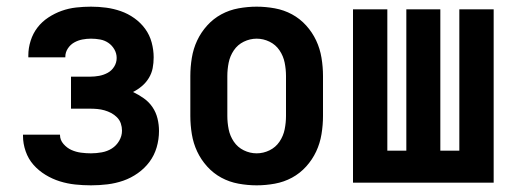

<svg xmlns="http://www.w3.org/2000/svg" viewBox="-20 -548 1540 576"><path d="M253 8Q229 8 205.5 5.5Q182 3 159.5 -4Q137 -11 116.5 -23.5Q96 -36 80.5 -53.5Q65 -71 57 -94Q49 -117 49 -140V-144H160V-143Q160 -128 170.5 -116Q181 -104 194.5 -98Q208 -92 223 -90Q238 -88 253 -88Q269 -88 285.5 -91Q302 -94 315.5 -102.5Q329 -111 337.5 -125.5Q346 -140 346 -156Q346 -167 342.5 -177.5Q339 -188 331 -196Q323 -204 313.5 -209Q304 -214 293.5 -217Q283 -220 272 -221Q261 -222 250 -222H193V-318H250Q264 -318 277.5 -320.5Q291 -323 303 -329.5Q315 -336 322.5 -348Q330 -360 330 -374Q330 -388 323 -400Q316 -412 305 -419.5Q294 -427 280.5 -429.5Q267 -432 253 -432Q240 -432 227 -429.5Q214 -427 202.5 -420.5Q191 -414 183.5 -402.5Q176 -391 176 -378V-376H65V-382Q65 -404 72 -426Q79 -448 92.5 -465.5Q106 -483 125 -495.5Q144 -508 165 -515.5Q186 -523 208.5 -525.5Q231 -528 253 -528Q276 -528 298.5 -525Q321 -522 342.5 -514.5Q364 -507 383 -493.5Q402 -480 415.5 -461.5Q429 -443 435 -420.5Q441 -398 441 -376Q441 -359 438 -343.5Q435 -328 426.5 -314Q418 -300 405.5 -289.5Q393 -279 379 -272Q396 -264 411.5 -253Q427 -242 437.5 -226.5Q448 -211 452.5 -192.5Q457 -174 457 -155Q457 -130 450 -106Q443 -82 428.5 -62.5Q414 -43 393.5 -28.5Q373 -14 350 -6Q327 2 302.5 5Q278 8 253 8Z M750 8Q723 8 695.5 3Q668 -2 644 -15Q620 -28 601.5 -48.5Q583 -69 571.5 -93.5Q560 -118 555.5 -145.5Q551 -173 551 -200V-320Q551 -347 555.5 -374.5Q560 -402 571.5 -426.5Q583 -451 601.5 -471.5Q620 -492 644 -505Q668 -518 695.5 -523Q723 -528 750 -528Q777 -528 804.5 -523Q832 -518 856 -505Q880 -492 898.5 -471.5Q917 -451 928.5 -426.5Q940 -402 944.5 -374.5Q949 -347 949 -320V-200Q949 -173 944.5 -145.5Q940 -118 928.5 -93.5Q917 -69 898.5 -48.5Q880 -28 856 -15Q832 -2 804.5 3Q777 8 750 8ZM750 -88Q770 -88 788.5 -97Q807 -106 818.5 -123Q830 -140 834 -160Q838 -180 838 -200V-320Q838 -340 834 -360Q830 -380 818.5 -397Q807 -414 788.5 -423Q770 -432 750 -432Q730 -432 711.5 -423Q693 -414 681.5 -397Q670 -380 666 -360Q662 -340 662 -320V-200Q662 -180 666 -160Q670 -140 681.5 -123Q693 -106 711.5 -97Q730 -88 750 -88Z M1039 0V-520H1142V-96H1199V-520H1301V-96H1358V-520H1461V0Z"/></svg>

Font: Iosevka Custom
Style: Bold
Weight: 700
Monospace: yes
Designer: Belleve Invis
Foundry: Belleve Invis
Version: Version 30.3.3; ttfautohint (v1.8.3)